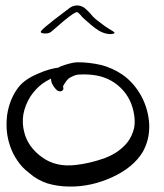

<svg xmlns="http://www.w3.org/2000/svg" viewBox="-20 -686 601 703"><path d="M198.2 -438.5Q220.7 -436.5 210.9 -423.8Q201.2 -412.1 192.4 -408.2Q160.2 -397.5 135.7 -379.9Q110.4 -361.3 90.8 -332Q71.3 -299.8 65.4 -266.6Q60.5 -234.4 68.4 -203.1Q82 -147.5 133.8 -110.4Q184.6 -73.2 257.8 -82Q310.5 -87.9 364.3 -107.4Q418 -127.9 448.2 -167Q463.9 -188.5 470.7 -215.8Q476.6 -243.2 468.8 -278.3Q456.1 -336.9 411.1 -374Q367.2 -410.2 302.7 -413.1Q286.1 -414.1 271.5 -413.1Q256.8 -413.1 239.3 -403.3Q229.5 -399.4 219.7 -384.8Q210 -371.1 210.9 -368.2Q213.9 -360.4 210 -356.4Q207 -351.6 200.2 -351.6Q191.4 -351.6 184.6 -359.4Q176.8 -368.2 172.9 -375Q166 -388.7 167 -399.4Q167 -410.2 172.9 -418.9Q186.5 -439.5 216.8 -448.2Q248 -458 264.6 -458Q306.6 -458 349.6 -448.2Q391.6 -437.5 427.7 -413.1Q450.2 -397.5 467.8 -377Q486.3 -355.5 499 -331.1Q523.4 -284.2 526.4 -230.5Q526.4 -225.6 526.4 -220.7Q526.4 -172.9 502.9 -129.9Q467.8 -72.3 390.6 -37.1Q313.5 -2 235.4 -2.9Q192.4 -2.9 153.3 -14.6Q115.2 -27.3 86.9 -52.7Q60.5 -72.3 43.9 -97.7Q26.4 -123 16.6 -152.3Q3.9 -189.5 3.9 -228.5Q3.9 -246.1 5.9 -263.7Q14.6 -322.3 45.9 -364.3Q68.4 -394.5 116.2 -415Q164.1 -436.5 198.2 -438.5ZM392.6 -572.3Q407.2 -563.5 389.6 -561.5Q373 -559.6 352.5 -568.4Q342.8 -572.3 327.1 -584Q310.5 -596.7 297.9 -608.4Q282.2 -621.1 274.4 -631.8Q265.6 -641.6 261.7 -641.6Q252.9 -641.6 215.8 -611.3Q179.7 -580.1 167 -569.3Q158.2 -562.5 140.6 -563.5Q123 -565.4 132.8 -575.2Q142.6 -585.9 177.7 -613.3Q211.9 -639.6 235.4 -657.2Q246.1 -665 259.8 -666Q261.7 -666 262.7 -666Q276.4 -666 289.1 -657.2Q302.7 -645.5 311.5 -635.7Q319.3 -625 331.1 -615.2Q347.7 -602.5 363.3 -590.8Q378.9 -580.1 392.6 -572.3Z"/></svg>

Font: Mrs Husband
Style: Regular
Weight: 400
Version: Version 1.0